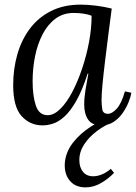

<svg xmlns="http://www.w3.org/2000/svg" viewBox="-20 -531 588 830"><path d="M329 -511Q359 -511 395 -506.5Q431 -502 463 -494Q455 -434 447.5 -374.5Q440 -315 433.5 -261.5Q427 -208 423 -165.5Q419 -123 419 -99Q419 -79 422 -59Q425 -39 447 -39Q464 -39 484.5 -61Q505 -83 520 -136L548 -130Q545 -112 535.5 -88.5Q526 -65 510 -42Q494 -19 471 -4Q448 11 418 11Q378 11 361 -14Q344 -39 344 -79Q344 -108 349.5 -142Q355 -176 362 -213H359Q335 -139 309.5 -94.5Q284 -50 258.5 -27Q233 -4 209 3.5Q185 11 164 11Q110 11 73.5 -29Q37 -69 37 -163Q37 -233 55 -296Q73 -359 109.5 -407.5Q146 -456 201 -483.5Q256 -511 329 -511ZM298 -475Q253 -475 219.5 -450Q186 -425 164 -382.5Q142 -340 131.5 -287.5Q121 -235 121 -180Q121 -116 135 -74.5Q149 -33 186 -33Q213 -33 240.5 -60Q268 -87 292 -132.5Q316 -178 335 -234.5Q354 -291 365 -350Q376 -409 376 -463Q361 -469 341 -472Q321 -475 298 -475ZM350 279Q306 279 282 250.5Q258 222 260 177Q263 128 294.5 87Q326 46 374 15.5Q422 -15 474 -31L472 -5Q433 10 399 35.5Q365 61 344 93Q323 125 323 161Q323 192 338.5 211.5Q354 231 383 231Q401 231 420.5 223Q440 215 459 199L473 216Q452 239 419 259Q386 279 350 279Z"/></svg>

Font: Lora Italic
Style: Italic
Weight: 400
Italic angle: -3°
Designer: Olga Karpushina, Alexei Vanyashin (Cyrillic)
Foundry: Cyreal
Version: Version 2.210; ttfautohint (v1.8.1.43-b0c9)